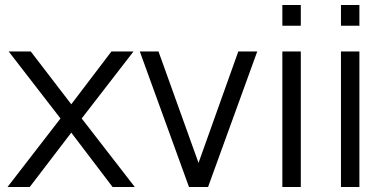

<svg xmlns="http://www.w3.org/2000/svg" viewBox="-20 -745 1532 765"><path d="M10 0 221 -273 14.5 -540H102.5L264 -329.5L424 -540H512L305.5 -273L517 0H428.5L264 -216.5L98.5 0Z M733 0 537 -540H611.5L771 -96L929.5 -540H1005L809 0Z M1105 -642.5V-725H1178.5V-642.5ZM1105 0V-540H1178.5V0Z M1338.5 -642.5V-725H1412V-642.5ZM1338.5 0V-540H1412V0Z"/></svg>

Font: Cns Manrope
Style: Regular
Weight: 400
Designer: Mikhail Sharanda
Foundry: Mikhail Sharanda
Version: Version 4.504